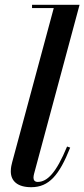

<svg xmlns="http://www.w3.org/2000/svg" viewBox="-20 -770 352 800"><path d="M272.5 -155 259.5 -159.5C214 -49 176.5 -12 137 -12C125 -12 119.5 -19.5 119.5 -29.5C119.5 -34 120.5 -40.5 122 -46L311.5 -750H113.5V-736.5H204L31 -95C28.5 -85.5 25 -72.5 25 -56C25 -16.5 52 10 110 10C184.5 10 227 -40.5 272.5 -155Z"/></svg>

Font: Bodoni* 16pt Medium
Style: Italic
Weight: 500
Italic angle: -13°
Version: Version 2.3